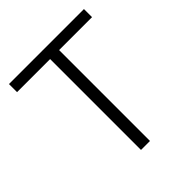

<svg xmlns="http://www.w3.org/2000/svg" viewBox="-197 -863 998 998"><g transform="rotate(-45 301.5 -364.0)"><path d="M25.9 -668H269V0H335V-668H577.1V-727.5H25.9Z"/></g></svg>

Font: Raveo Display Display Light
Style: Regular
Weight: 300
Designer: Jakub Foglar, Rasmus Andersson (Inter)
Foundry: Jakubfoglar.com
Version: Version 1.100;Glyphs 3.2.3 (3260)